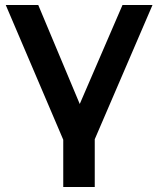

<svg xmlns="http://www.w3.org/2000/svg" viewBox="-20 -554 633 768"><path d="M359 3V194H233V5L3 -534H133L299 -138L470 -534H590Z"/></svg>

Font: Montserrat Alternates SemiBold
Style: Regular
Weight: 600
Designer: Julieta Ulanovsky
Foundry: Julieta Ulanovsky
Version: Version 7.200